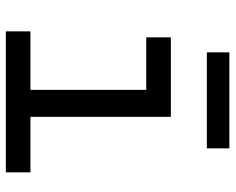

<svg xmlns="http://www.w3.org/2000/svg" viewBox="-92 -692 785 640"><g transform="rotate(90 300.0 -372.5)"><path d="M85 0V-82H280V-468H105V-550H370V-82H555V0ZM155 -670V-745H475V-670Z"/></g></svg>

Font: JetBrainsMono NF
Style: Regular
Weight: 400
Designer: Philipp Nurullin, Konstantin Bulenkov
Foundry: JetBrains
Version: Version 2.251; ttfautohint (v1.8.3);Nerd Fonts 2.2.2